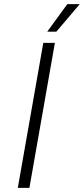

<svg xmlns="http://www.w3.org/2000/svg" viewBox="-20 -907 405 927"><path d="M189 -700H245L122 0H66ZM305 -887H365L252 -754H208Z"/></svg>

Font: Sarabun ExtraLight
Style: Italic
Weight: 275
Italic angle: -10°
Designer: Suppakit Chalermlarp | Katatrad Co.,Ltd.
Foundry: Cadson Demak Co.,Ltd.
Version: Version 1.000; ttfautohint (v1.6)